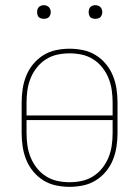

<svg xmlns="http://www.w3.org/2000/svg" viewBox="-20 -717 540 745"><path d="M250 8Q224 8 197.5 2.5Q171 -3 148.5 -17Q126 -31 109 -51.5Q92 -72 82 -96.5Q72 -121 68 -147.5Q64 -174 64 -200V-320Q64 -346 68 -372.5Q72 -399 82 -423.5Q92 -448 109 -468.5Q126 -489 148.5 -503Q171 -517 197.5 -522.5Q224 -528 250 -528Q276 -528 302.5 -522.5Q329 -517 351.5 -503Q374 -489 391 -468.5Q408 -448 418 -423.5Q428 -399 432 -372.5Q436 -346 436 -320V-200Q436 -174 432 -147.5Q428 -121 418 -96.5Q408 -72 391 -51.5Q374 -31 351.5 -17Q329 -3 302.5 2.5Q276 8 250 8ZM417 -269V-320Q417 -344 413.5 -368Q410 -392 401 -414Q392 -436 377 -455Q362 -474 341.5 -487Q321 -500 297.5 -505Q274 -510 250 -510Q226 -510 202.5 -505Q179 -500 158.5 -487Q138 -474 123 -455Q108 -436 99 -414Q90 -392 86.5 -368Q83 -344 83 -320V-269ZM250 -10Q274 -10 297.5 -15Q321 -20 341.5 -33Q362 -46 377 -65Q392 -84 401 -106Q410 -128 413.5 -152Q417 -176 417 -200V-251H83V-200Q83 -176 86.5 -152Q90 -128 99 -106Q108 -84 123 -65Q138 -46 158.5 -33Q179 -20 202.5 -15Q226 -10 250 -10ZM350 -644Q345 -644 339.5 -645.5Q334 -647 330.5 -650.5Q327 -654 325.5 -659.5Q324 -665 324 -670Q324 -675 325.5 -680.5Q327 -686 330.5 -689.5Q334 -693 339.5 -695Q345 -697 350 -697Q355 -697 360.5 -695Q366 -693 369.5 -689.5Q373 -686 375 -680.5Q377 -675 377 -670Q377 -665 375 -659.5Q373 -654 369.5 -650.5Q366 -647 360.5 -645.5Q355 -644 350 -644ZM150 -644Q145 -644 139.5 -645.5Q134 -647 130.5 -650.5Q127 -654 125.5 -659.5Q124 -665 124 -670Q124 -675 125.5 -680.5Q127 -686 130.5 -689.5Q134 -693 139.5 -695Q145 -697 150 -697Q155 -697 160.5 -695Q166 -693 169.5 -689.5Q173 -686 175 -680.5Q177 -675 177 -670Q177 -665 175 -659.5Q173 -654 169.5 -650.5Q166 -647 160.5 -645.5Q155 -644 150 -644Z"/></svg>

Font: Iosevka Curly Thin
Style: Regular
Weight: 100
Monospace: yes
Designer: Belleve Invis
Foundry: Belleve Invis
Version: Version 22.1.2; ttfautohint (v1.8.4)